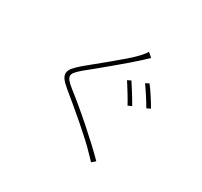

<svg xmlns="http://www.w3.org/2000/svg" viewBox="-166 -1003 1332 1267"><g transform="rotate(30 500.0 -369.5)"><path d="M623 -559Q632 -545 644 -526.5Q656 -508 668.5 -488Q681 -468 692.5 -448.5Q704 -429 712 -415L684 -402Q676 -417 665 -436Q654 -455 642 -474.5Q630 -494 618 -513Q606 -532 597 -546ZM736 -602Q746 -590 758 -572.5Q770 -555 782.5 -536Q795 -517 807 -497.5Q819 -478 828 -462L800 -449Q791 -465 779.5 -483.5Q768 -502 756 -520.5Q744 -539 732 -556.5Q720 -574 710 -588ZM662 -752Q658 -749 651 -742.5Q644 -736 637 -729.5Q630 -723 623.5 -716.5Q617 -710 613 -707Q586 -682 546 -648Q506 -614 463 -578Q420 -542 378.5 -508Q337 -474 307 -450Q282 -428 269 -412.5Q256 -397 256.5 -382.5Q257 -368 270.5 -352Q284 -336 312 -314Q352 -283 402.5 -241Q453 -199 504.5 -153.5Q556 -108 604.5 -63Q653 -18 689 19L662 42Q652 30 637.5 16Q623 2 612 -10Q592 -32 551.5 -69Q511 -106 463.5 -147.5Q416 -189 367.5 -229Q319 -269 284 -298Q251 -325 236 -346Q221 -367 223 -387Q225 -407 241.5 -427Q258 -447 288 -473Q315 -496 356.5 -529.5Q398 -563 442 -599.5Q486 -636 526.5 -671Q567 -706 592 -733Q600 -742 612 -756.5Q624 -771 629 -781Z"/></g></svg>

Font: SpoqaHanSans
Style: Thin
Weight: 250
Designer: [Spoqa Han Sans] Dong-huui Kim \uAE40 \uB3D9 \uD718   [Noto Sans] Ryoko NISHIZUKA \u897F \u585A \u6DBC \u5B50  (kana & i
Foundry: Spoqa (http://bi.spoqa.com)
Version: Version 1.004;PS 1.004;hotconv 1.0.82;makeotf.lib2.5.63406